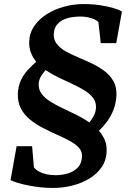

<svg xmlns="http://www.w3.org/2000/svg" viewBox="-20 -837 637 948"><path d="M506.5 -90.5Q505.5 -47 483 -13.2Q460.5 20.5 422.8 43.8Q385 67 338 79Q291 91 240.5 91Q209 91 177.5 87.5Q146 84 117.8 78.2Q89.5 72.5 67.2 65.8Q45 59 32 52.5L62 -115H138.5L147.5 -10.5Q158 2 174.2 10.8Q190.5 19.5 211 23.8Q231.5 28 255 28Q285 28 314.5 19.5Q344 11 364 -9.8Q384 -30.5 385 -66Q385.5 -90.5 368.5 -108.8Q351.5 -127 322.8 -142.2Q294 -157.5 259.8 -172.8Q225.5 -188 191.5 -205.5Q157.5 -223 129 -246Q100.5 -269 83.8 -300.2Q67 -331.5 68 -374Q69.5 -411 83 -440Q96.5 -469 117.2 -491.5Q138 -514 159 -532Q142.5 -552 133.2 -575.5Q124 -599 124 -628.5Q125 -672.5 148.5 -707.5Q172 -742.5 211 -767Q250 -791.5 297 -804.2Q344 -817 392.5 -817Q436 -817 474.2 -811.2Q512.5 -805.5 540.8 -797Q569 -788.5 582 -780L554 -624H477.5L466 -727.5Q458.5 -736 444.5 -742.2Q430.5 -748.5 412.5 -752Q394.5 -755.5 375 -755.5Q355.5 -755 333.8 -751.8Q312 -748.5 292.8 -739.5Q273.5 -730.5 260.5 -714Q247.5 -697.5 245.5 -670.5Q244 -641.5 260 -620.5Q276 -599.5 304 -583.8Q332 -568 365.5 -554Q399 -540 432.8 -524Q466.5 -508 494.5 -487.2Q522.5 -466.5 539.2 -437.8Q556 -409 555 -368Q553.5 -329.5 541 -296.5Q528.5 -263.5 509 -237.2Q489.5 -211 468.5 -191.5Q486.5 -170.5 497 -146.8Q507.5 -123 506.5 -90.5ZM454 -308Q454.5 -334.5 438.5 -354.8Q422.5 -375 395.8 -391.5Q369 -408 336 -423Q303 -438 269 -454.5Q235 -471 205 -491Q193.5 -477.5 182.8 -461Q172 -444.5 171 -420.5Q170.5 -393 186.5 -372.5Q202.5 -352 229.5 -335Q256.5 -318 289.8 -302.5Q323 -287 357.2 -270Q391.5 -253 421.5 -232.5Q434 -248 443.8 -266.8Q453.5 -285.5 454 -308Z"/></svg>

Font: Merriweather
Style: Bold Italic
Weight: 700
Italic angle: -7.8°
Version: Version 2.101